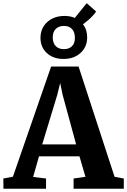

<svg xmlns="http://www.w3.org/2000/svg" viewBox="-36 -1154 776 1174"><path d="M43 -73.5 276.5 -747H444.5L664.5 -73L721 -62.5V0H414V-62.5L486.5 -73L450 -198H202.5L166.5 -72L245.5 -62.5V0H-15L-15.5 -62.5ZM429.5 -271 347 -574 332 -646.5 314 -573.5 222 -271ZM352 -793.5Q289 -793.5 249.8 -830.2Q210.5 -867 211.5 -925.5Q213 -984 254 -1020.2Q295 -1056.5 359.5 -1056.5Q394 -1056.5 421.5 -1044.5L494 -1134.5L551.5 -1084Q545 -1073 532.2 -1059Q519.5 -1045 503.8 -1031.2Q488 -1017.5 471.5 -1005.5Q497.5 -971.5 497 -924.5Q496.5 -866.5 456.2 -830Q416 -793.5 352 -793.5ZM354.5 -853.5Q386.5 -853.5 404.2 -871.5Q422 -889.5 422 -922Q422 -957 404.5 -976.2Q387 -995.5 355.5 -995.5Q323 -995.5 304.8 -977Q286.5 -958.5 286.5 -925.5Q286.5 -891.5 304.5 -872.5Q322.5 -853.5 354.5 -853.5Z"/></svg>

Font: Merriweather 20pt ExtraBold
Style: Regular
Weight: 800
Version: Version 2.100